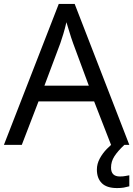

<svg xmlns="http://www.w3.org/2000/svg" viewBox="-20 -737 679 977"><path d="M545 0 459 -221H176L91 0H0L279 -717H360L638 0ZM352 -517Q349 -525 342 -546Q335 -567 328.5 -589.5Q322 -612 318 -624Q311 -593 302 -563.5Q293 -534 287 -517L206 -301H432ZM545 116Q545 161 590 161Q607 161 618.5 158.5Q630 156 638 155V211Q624 215 610 217.5Q596 220 576 220Q523 220 498 195Q473 170 473 126Q473 97 487.5 70Q502 43 523.5 21Q545 -1 565 -15L613 0Q579 32 562 58.5Q545 85 545 116Z"/></svg>

Font: Go Noto Current
Style: Regular
Weight: 400
Designer: Monotype Design Team
Foundry: Monotype Imaging Inc.
Version: Version 2.007; ttfautohint (v1.8) -l 8 -r 50 -G 200 -x 14 -D